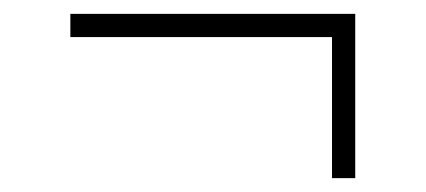

<svg xmlns="http://www.w3.org/2000/svg" viewBox="-20 -391 615 277"><path d="M81.5 -371H492.5V-134H459V-337.5H81.5Z"/></svg>

Font: Newsreader Display
Style: Regular
Weight: 400
Designer: Hugues Gentile
Foundry: Production Type
Version: Version 1.001